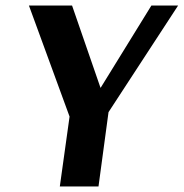

<svg xmlns="http://www.w3.org/2000/svg" viewBox="-20 -670 660 690"><path d="M342 -355 524 -650H620L370 -267L334 0H195L230 -251L84 -650H239L341 -355Z"/></svg>

Font: Arsenal
Style: Bold Italic
Weight: 700
Italic angle: -9.10001°
Designer: Andrij Shevchenko
Foundry: Stairsfor
Version: Version 2.001;PS 002.001;hotconv 1.0.88;makeotf.lib2.5.64775